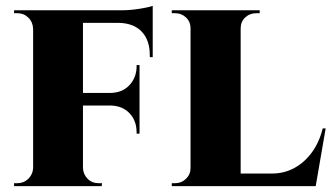

<svg xmlns="http://www.w3.org/2000/svg" viewBox="-20 -635 1131 655"><path d="M263 -600V0H93V-600ZM456 -318V-275H261V-318ZM501 -600V-557H261V-600ZM456 -277V-179H446V-184Q446 -223 422 -248.5Q398 -274 358 -275V-277ZM456 -413V-316H358V-318Q398 -319 422 -345Q446 -371 446 -409V-413ZM501 -560V-440H491V-447Q491 -498 463.5 -527Q436 -556 385 -557V-560ZM501 -615V-591L399 -600Q417 -600 437.5 -602.5Q458 -605 475.5 -608.5Q493 -612 501 -615ZM95 -62 97 0H28V-10Q28 -10 33 -10Q38 -10 39 -10Q61 -10 76.5 -25Q92 -40 93 -62ZM95 -537H93Q92 -560 76.5 -575Q61 -590 39 -590Q38 -590 33 -590Q28 -590 28 -590V-600H97ZM261 -62H263Q264 -40 279 -25Q294 -10 317 -10Q317 -10 322 -10Q327 -10 328 -10L327 0H259ZM801 -600V0H630V-600ZM1022 -43 1055 0H799V-43ZM1091 -197 1057 0H878L908 -43Q949 -43 983.5 -61.5Q1018 -80 1043.5 -114.5Q1069 -149 1081 -197ZM633 -62 635 0H566V-10Q566 -10 571 -10Q576 -10 577 -10Q599 -10 614.5 -25Q630 -40 630 -62ZM798 -538V-600H866V-590Q865 -590 860 -590Q855 -590 855 -590Q832 -590 816.5 -575.5Q801 -561 801 -538ZM633 -538H630Q630 -561 614.5 -575.5Q599 -590 577 -590Q576 -590 571 -590Q566 -590 566 -590V-600H633Z"/></svg>

Font: Cinzel ExtraBold
Style: Regular
Weight: 800
Designer: Natanael Gama
Version: Version 2.000